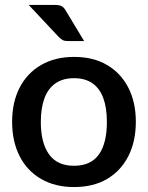

<svg xmlns="http://www.w3.org/2000/svg" viewBox="-20 -749 597 776"><path d="M279 -519Q357 -519 412.5 -486.5Q468 -454 498.5 -395Q529 -336 529 -257Q529 -177 498.5 -117.5Q468 -58 412.5 -25.5Q357 7 279 7Q203 7 146.5 -25.5Q90 -58 59.5 -117.5Q29 -177 29 -257Q29 -336 59.5 -395Q90 -454 146.5 -486.5Q203 -519 279 -519ZM279 -79Q347 -79 379.5 -124.5Q412 -170 412 -256Q412 -313 397.5 -352.5Q383 -392 353.5 -412.5Q324 -433 279 -433Q234 -433 204 -412Q174 -391 159.5 -351.5Q145 -312 145 -256Q145 -172 178 -125.5Q211 -79 279 -79ZM96 -729H203Q222 -729 231 -723Q240 -717 247 -704L320 -583H256Q242 -583 234.5 -586.5Q227 -590 218 -599Z"/></svg>

Font: Aleo SemiBold
Style: Regular
Weight: 600
Designer: Alessio Laiso
Foundry: Alessio Laiso
Version: Version 2.001;gftools[0.9.29]